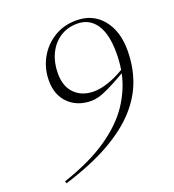

<svg xmlns="http://www.w3.org/2000/svg" viewBox="-135 -831 871 959"><g transform="rotate(-20 300.0 -351.0)"><path d="M55 23 51 11.5Q198.5 -38 291.8 -102.5Q385 -167 434.8 -242.2Q484.5 -317.5 501.5 -399Q444 -365.5 409 -349Q374 -332.5 352.5 -326.8Q331 -321 314 -321Q239.5 -321 193.2 -366.2Q147 -411.5 147 -488Q147 -552 176.5 -606Q206 -660 258.2 -692.5Q310.5 -725 378 -725Q464.5 -725 516.2 -662.8Q568 -600.5 568 -497Q568 -414.5 542 -340Q516 -265.5 456.8 -199.8Q397.5 -134 299 -78Q200.5 -22 55 23ZM201.5 -506.5Q201.5 -437.5 239.5 -399.5Q277.5 -361.5 340.5 -361Q375 -361 417.8 -375.2Q460.5 -389.5 504.5 -416Q511.5 -458 511.5 -504Q511.5 -605 476 -656.5Q440.5 -708 377 -708Q324 -708 284.5 -681.8Q245 -655.5 223.2 -609.8Q201.5 -564 201.5 -506.5Z"/></g></svg>

Font: Newsreader Display Light
Style: Italic
Weight: 300
Italic angle: -17°
Designer: Hugues Gentile
Foundry: Production Type
Version: Version 1.001